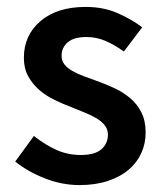

<svg xmlns="http://www.w3.org/2000/svg" viewBox="-20 -523 471 555"><path d="M210 12Q159 12 109.5 -7.5Q60 -27 24 -56L78 -130Q111 -104 143.5 -89.5Q176 -75 214 -75Q254 -75 273 -91.5Q292 -108 292 -134Q292 -149 283 -160.5Q274 -172 259 -181Q244 -190 225 -197.5Q206 -205 187 -213Q163 -222 138 -234Q113 -246 93.5 -263Q74 -280 61.5 -302.5Q49 -325 49 -356Q49 -421 97 -462Q145 -503 228 -503Q279 -503 320 -485Q361 -467 391 -444L338 -374Q312 -393 285.5 -404.5Q259 -416 230 -416Q193 -416 175.5 -400.5Q158 -385 158 -362Q158 -347 166.5 -336.5Q175 -326 189 -318Q203 -310 221.5 -303Q240 -296 260 -289Q285 -280 310 -268.5Q335 -257 355.5 -240Q376 -223 388.5 -198.5Q401 -174 401 -140Q401 -108 388.5 -80.5Q376 -53 352 -32.5Q328 -12 292 0Q256 12 210 12Z"/></svg>

Font: TT Toshiba Sans Medium
Style: Regular
Weight: 500
Designer: Paul D. Hunt
Foundry: Toshiba Corporation
Version: Version 2.020;PS 2.000;hotconv 1.0.86;makeotf.lib2.5.63406